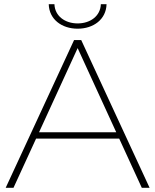

<svg xmlns="http://www.w3.org/2000/svg" viewBox="-20 -890 736 910"><path d="M7 0H44L151 -233H545L652 0H689L365 -700H331ZM348 -754C423 -754 483 -798 485 -870H458C456 -814 408 -779 348 -779C288 -779 240 -814 238 -870H211C213 -798 273 -754 348 -754ZM165 -263 348 -662 531 -263Z"/></svg>

Font: Chess Sans ExtraLight
Style: Regular
Weight: 275
Designer: Wolf Bōese
Foundry: Wolf Bōese
Version: Version 7.223;Glyphs 3.3 (3306)